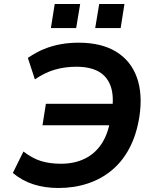

<svg xmlns="http://www.w3.org/2000/svg" viewBox="-20 -928 775 958"><path d="M272 10Q204 10 147.5 -8Q91 -26 44 -65L97 -172Q141 -138 184.5 -124.5Q228 -111 284 -111Q351 -111 402.5 -136Q454 -161 486.5 -210Q519 -259 531 -333L567 -303H192L209 -410H585L538 -369Q550 -447 532.5 -497Q515 -547 472 -571Q429 -595 361 -595Q304 -595 254 -580.5Q204 -566 154 -532L119 -639Q160 -667 199 -683Q238 -699 281 -707Q324 -715 372 -715Q486 -715 559.5 -670Q633 -625 663 -541.5Q693 -458 675 -343Q661 -256 626.5 -190Q592 -124 539 -79.5Q486 -35 418 -12.5Q350 10 272 10ZM455 -788 475 -908H601L582 -788ZM234 -788 253 -908H380L360 -788Z"/></svg>

Font: Nunito Sans 6pt
Style: Bold Italic
Weight: 700
Italic angle: -9°
Version: Version 3.101;gftools[0.9.27]